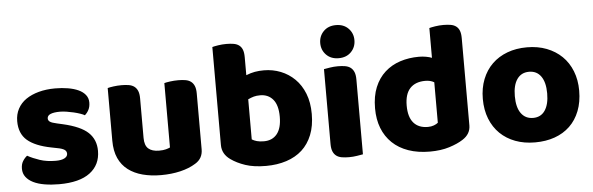

<svg xmlns="http://www.w3.org/2000/svg" viewBox="-47 -867 3213 1040"><g transform="rotate(-5 1559.0 -347.0)"><path d="M462 -145Q462 -69 405 -26Q348 17 237 17Q195 17 159 11Q123 5 97.5 -7.5Q72 -20 57.5 -39Q43 -58 43 -84Q43 -108 53 -124.5Q63 -141 77 -152Q106 -136 143.5 -123.5Q181 -111 230 -111Q261 -111 277.5 -120Q294 -129 294 -144Q294 -158 282 -166Q270 -174 242 -179L212 -185Q125 -202 82.5 -238.5Q40 -275 40 -343Q40 -380 56 -410Q72 -440 101 -460Q130 -480 170.5 -491Q211 -502 260 -502Q297 -502 329.5 -496.5Q362 -491 386 -480Q410 -469 424 -451.5Q438 -434 438 -410Q438 -387 429.5 -370.5Q421 -354 408 -343Q400 -348 384 -353.5Q368 -359 349 -363.5Q330 -368 310.5 -371Q291 -374 275 -374Q242 -374 224 -366.5Q206 -359 206 -343Q206 -332 216 -325Q226 -318 254 -312L285 -305Q381 -283 421.5 -244.5Q462 -206 462 -145Z M544 -479Q554 -482 575.5 -485Q597 -488 620 -488Q642 -488 659.5 -485Q677 -482 689 -473Q701 -464 707.5 -448.5Q714 -433 714 -408V-193Q714 -152 734 -134.5Q754 -117 792 -117Q815 -117 829.5 -121Q844 -125 852 -129V-479Q862 -482 883.5 -485Q905 -488 928 -488Q950 -488 967.5 -485Q985 -482 997 -473Q1009 -464 1015.5 -448.5Q1022 -433 1022 -408V-104Q1022 -54 980 -29Q945 -7 896.5 4.5Q848 16 791 16Q737 16 691.5 4Q646 -8 613 -33Q580 -58 562 -97.5Q544 -137 544 -193Z M1128 -651Q1138 -654 1160 -657.5Q1182 -661 1205 -661Q1227 -661 1244.5 -658Q1262 -655 1274 -646Q1286 -637 1292 -621.5Q1298 -606 1298 -581V-483Q1323 -493 1345.5 -497Q1368 -501 1395 -501Q1443 -501 1486 -484Q1529 -467 1562 -434.5Q1595 -402 1614 -354Q1633 -306 1633 -243Q1633 -178 1613.5 -129.5Q1594 -81 1559 -49Q1524 -17 1473.5 -0.5Q1423 16 1362 16Q1296 16 1250 0.5Q1204 -15 1172 -38Q1128 -69 1128 -118ZM1362 -118Q1408 -118 1433.5 -149.5Q1459 -181 1459 -243Q1459 -306 1433 -337Q1407 -368 1363 -368Q1343 -368 1328.5 -364Q1314 -360 1297 -352V-134Q1308 -127 1323.5 -122.5Q1339 -118 1362 -118Z M1712 -621Q1712 -659 1737.5 -685Q1763 -711 1805 -711Q1847 -711 1872.5 -685Q1898 -659 1898 -621Q1898 -583 1872.5 -557Q1847 -531 1805 -531Q1763 -531 1737.5 -557Q1712 -583 1712 -621ZM1890 -1Q1879 1 1857.5 4.5Q1836 8 1814 8Q1792 8 1774.5 5Q1757 2 1745 -7Q1733 -16 1726.5 -31.5Q1720 -47 1720 -72V-479Q1731 -481 1752.5 -484.5Q1774 -488 1796 -488Q1818 -488 1835.5 -485Q1853 -482 1865 -473Q1877 -464 1883.5 -448.5Q1890 -433 1890 -408Z M1977 -243Q1977 -309 1997 -357.5Q2017 -406 2052.5 -438Q2088 -470 2135.5 -485.5Q2183 -501 2238 -501Q2258 -501 2277 -497.5Q2296 -494 2308 -489V-651Q2318 -654 2340 -657.5Q2362 -661 2385 -661Q2407 -661 2424.5 -658Q2442 -655 2454 -646Q2466 -637 2472 -621.5Q2478 -606 2478 -581V-107Q2478 -60 2434 -32Q2405 -13 2359 1.5Q2313 16 2253 16Q2188 16 2136.5 -2Q2085 -20 2049.5 -54Q2014 -88 1995.5 -135.5Q1977 -183 1977 -243ZM2261 -368Q2207 -368 2178 -337Q2149 -306 2149 -243Q2149 -181 2176 -149.5Q2203 -118 2254 -118Q2272 -118 2286.5 -123.5Q2301 -129 2309 -136V-356Q2289 -368 2261 -368Z M3087 -243Q3087 -181 3068 -132.5Q3049 -84 3014.5 -51Q2980 -18 2932 -1Q2884 16 2825 16Q2766 16 2718 -2Q2670 -20 2635.5 -53.5Q2601 -87 2582 -135Q2563 -183 2563 -243Q2563 -302 2582 -350Q2601 -398 2635.5 -431.5Q2670 -465 2718 -483Q2766 -501 2825 -501Q2884 -501 2932 -482.5Q2980 -464 3014.5 -430.5Q3049 -397 3068 -349Q3087 -301 3087 -243ZM2737 -243Q2737 -182 2760.5 -149.5Q2784 -117 2826 -117Q2868 -117 2890.5 -150Q2913 -183 2913 -243Q2913 -303 2890 -335.5Q2867 -368 2825 -368Q2783 -368 2760 -335.5Q2737 -303 2737 -243Z"/></g></svg>

Font: BALOOCHETTANREGULAR
Style: Book
Weight: 400
Designer: Maithili Shingre and Ek Type
Foundry: Ek Type
Version: Version 1.100;PS 1.000;hotconv 1.0.88;makeotf.lib2.5.647800;